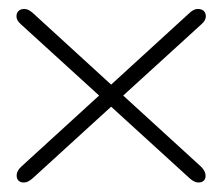

<svg xmlns="http://www.w3.org/2000/svg" viewBox="-20 -398 486 420"><path d="M418.9 -34.2Q428.2 -25.4 429.4 -16.8Q430.7 -8.3 426.3 -3.4Q421.9 1.5 413.3 1.2Q404.8 1 394.5 -8.3L223.1 -164.6L51.8 -8.3Q41.5 1 33 1.2Q24.4 1.5 20 -3.4Q15.6 -8.3 16.6 -16.8Q17.6 -25.4 27.3 -34.2L196.8 -189L25.4 -345.2Q16.6 -353 16.1 -361.1Q15.6 -369.1 20.3 -373.8Q24.9 -378.4 33.4 -378.4Q42 -378.4 51.8 -369.6L223.1 -212.9L394.5 -369.6Q403.8 -378.4 412.6 -378.4Q421.4 -378.4 426 -373.8Q430.7 -369.1 430.2 -361.1Q429.7 -353 420.9 -345.2L249.5 -189Z"/></svg>

Font: Gruppo
Style: Regular
Weight: 400
Foundry: Vernon Adams
Version: Version 1.000